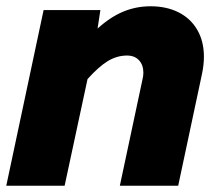

<svg xmlns="http://www.w3.org/2000/svg" viewBox="-27 -592 697 612"><path d="M430 -360Q430 -385 416 -400Q402 -415 378 -415Q346 -415 317 -397.5Q288 -380 252 -340L179 0H-7L112 -560H293L284 -501Q325 -538 366 -555Q407 -572 453 -572Q504 -572 542.5 -552.5Q581 -533 602 -496.5Q623 -460 623 -411Q623 -386 617 -357L541 0H355L427 -338Q430 -350 430 -360Z"/></svg>

Font: Azeret Mono ExtraBold
Style: Italic
Weight: 800
Italic angle: -12°
Designer: Martin Vácha
Foundry: Displaay
Version: Version 1.000; Glyphs 3.0.3, build 3074